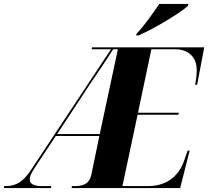

<svg xmlns="http://www.w3.org/2000/svg" viewBox="-76 -954 1056 974"><path d="M617 -783 615 -774H626C707 -808 845 -893 877 -924L880 -934H732C702 -890 654 -821 617 -783ZM-56 0H182L184 -10H133C97 -10 75 -22 75 -42C75 -58 79 -70 99 -101L207 -264H428L387 -66C376 -19 343 -10 303 -10H289L287 0H838L886 -190H876L859 -142C836 -73 782 -10 674 -10H545L622 -372H829L831 -382H624L692 -704H814C871 -704 922 -672 922 -598C922 -568 916 -533 914 -524H924L960 -714H391L389 -704H487L78 -87C42 -35 8 -10 -46 -10H-55ZM214 -274 381 -528C423 -591 446 -622 498 -704H522L430 -274Z"/></svg>

Font: Noto Serif Display SemiCondensed ExtraBold
Style: Italic
Weight: 800
Width: 4
Italic angle: -12°
Designer: Monotype Design Team
Foundry: Monotype Imaging Inc.
Version: Version 2.009